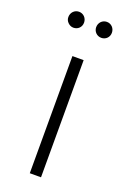

<svg xmlns="http://www.w3.org/2000/svg" viewBox="-138 -755 538 804"><g transform="rotate(20 130.5 -353.0)"><path d="M106 -522V0H156V-522ZM44 -646C51 -639 59 -635 69 -635C89 -635 104 -650 104 -670C104 -690 89 -706 69 -706C49 -706 34 -690 34 -670C34 -661 37 -653 44 -646ZM158 -670C158 -651 173 -635 193 -635C213 -635 228 -650 228 -670C228 -690 213 -706 193 -706C173 -706 158 -690 158 -670Z"/></g></svg>

Font: Montserrat Light
Style: Regular
Weight: 300
Designer: Julieta Ulanovsky
Foundry: Julieta Ulanovsky
Version: Version 7.200